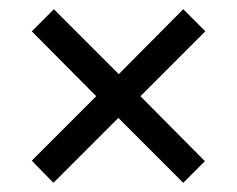

<svg xmlns="http://www.w3.org/2000/svg" viewBox="-20 -542 514 417"><path d="M49 -193 189 -333 49 -474 97 -522 238 -381 378 -522 426 -474 285 -333 425 -192 378 -145 237 -286 96 -145Z"/></svg>

Font: El Messiri Medium
Style: Regular
Weight: 500
Designer: Mohamed Gaber
Foundry: Kief Type Foundry
Version: Version 2.007